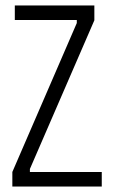

<svg xmlns="http://www.w3.org/2000/svg" viewBox="-20 -680 416 700"><path d="M25 0V-53L260 -596V-607H34V-660H324V-606L89 -64V-53H351V0Z"/></svg>

Font: Bricolage Grotesque 10pt Condensed ExtraLight
Style: Regular
Weight: 200
Width: 3
Designer: Mathieu Triay
Foundry: Atelier Triay
Version: Version 1.000; ttfautohint (v1.8.4.7-5d5b);gftools[0.9.32]